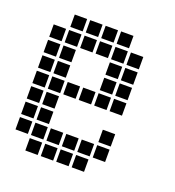

<svg xmlns="http://www.w3.org/2000/svg" viewBox="-90 -517 531 584"><g transform="rotate(20 175.0 -225.0)"><path d="M55 -45V-5H95V-45ZM105 -45V-5H145V-45ZM155 -45V-5H195V-45ZM205 -45V-5H245V-45ZM5 -95V-55H45V-95ZM55 -95V-55H95V-95ZM105 -95V-55H145V-95ZM155 -95V-55H195V-95ZM205 -95V-55H245V-95ZM255 -95V-55H295V-95ZM55 -445V-405H95V-445ZM105 -445V-405H145V-445ZM155 -445V-405H195V-445ZM205 -445V-405H245V-445ZM5 -395V-355H45V-395ZM5 -345V-305H45V-345ZM5 -295V-255H45V-295ZM5 -245V-205H45V-245ZM5 -195V-155H45V-195ZM5 -145V-105H45V-145ZM55 -395V-355H95V-395ZM55 -345V-305H95V-345ZM55 -295V-255H95V-295ZM55 -245V-205H95V-245ZM55 -195V-155H95V-195ZM55 -145V-105H95V-145ZM105 -245V-205H145V-245ZM155 -245V-205H195V-245ZM205 -245V-205H245V-245ZM255 -245V-205H295V-245ZM205 -395V-355H245V-395ZM205 -345V-305H245V-345ZM205 -295V-255H245V-295ZM255 -395V-355H295V-395ZM255 -345V-305H295V-345ZM255 -295V-255H295V-295ZM255 -145V-105H295V-145ZM155 -395V-355H195V-395ZM105 -395V-355H145V-395Z"/></g></svg>

Font: Nose Transport 13 Square
Style: Regular
Weight: 400
Designer: Nico Rohrbach
Foundry: Nose
Version: Version 1.400;Glyphs 3.2.3 (3260)